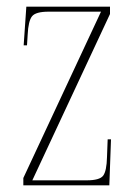

<svg xmlns="http://www.w3.org/2000/svg" viewBox="-20 -556 415 576"><path d="M50 0V-22L283 -521H126Q87 -521 76 -507Q65 -493 63 -452L61 -420H51L59 -536H310V-514L77 -15H240Q279 -15 289.5 -29Q300 -43 301 -85L303 -138H313L308 0Z"/></svg>

Font: Noto Serif Display ExtraCondensed Thin
Style: Regular
Weight: 100
Width: 2
Designer: Monotype Design Team
Foundry: Monotype Imaging Inc.
Version: Version 2.009